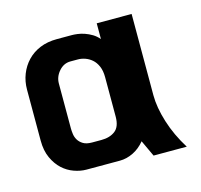

<svg xmlns="http://www.w3.org/2000/svg" viewBox="-79 -512 690 659"><g transform="rotate(-15 266.5 -182.5)"><path d="M442 -138Q442 -95 458.5 -42Q475 11 507 62H389L362 4Q344 26 320.5 37.5Q297 49 273 49H154Q133 49 110.5 41Q88 33 70 16.5Q52 0 40 -26Q28 -52 28 -88V-269Q28 -298 38 -323.5Q48 -349 66.5 -368.5Q85 -388 111.5 -399Q138 -410 172 -410H226Q233 -410 245 -408.5Q257 -407 270 -402.5Q283 -398 295.5 -390.5Q308 -383 318 -371V-427H442ZM298 -241Q298 -264 291 -280Q284 -296 273 -305.5Q262 -315 249 -319.5Q236 -324 224 -324H197Q173 -324 156 -304.5Q139 -285 139 -261V-101Q139 -93 140.5 -81.5Q142 -70 148 -60Q154 -50 165.5 -43Q177 -36 197 -36H230Q260 -36 279 -50.5Q298 -65 298 -101Z"/></g></svg>

Font: BM HANNA
Style: Regular
Weight: 400
Designer: BONGJIN KIM, JAEHYUN KEUM, MINJUNG KIM, JUHEE TAE
Foundry: WOOWA BROTHERS Corporation.
Version: Version 1.000